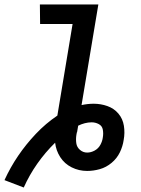

<svg xmlns="http://www.w3.org/2000/svg" viewBox="-35 -755 631 857"><path d="M71 82Q96 26 131.5 -24.5Q167 -75 211 -118Q215 -83 234 -53.5Q253 -24 285 -8Q317 8 354 8Q382 8 410.5 0Q439 -8 463 -28Q487 -48 500 -75Q513 -102 517 -130Q523 -162 518 -193.5Q513 -225 493.5 -248Q474 -271 444.5 -281.5Q415 -292 383 -292Q357 -292 329 -286L404 -735H143L144 -648H289L221 -239Q169 -204 125 -157.5Q81 -111 46 -59.5Q11 -8 -15 49ZM354 -74Q336 -74 322 -86Q308 -98 305.5 -116Q303 -134 306 -153Q307 -157 308 -164L309 -165Q310 -172 311.5 -179.5Q313 -187 314 -194Q328 -201 343.5 -205Q359 -209 374 -209Q391 -209 406 -201Q421 -193 424 -176Q427 -159 424 -142Q424 -142 424 -142Q424 -142 424 -142Q424 -142 424 -142Q424 -142 424 -142Q422 -125 413 -108.5Q404 -92 387.5 -83Q371 -74 354 -74Z"/></svg>

Font: Iosevka Sparkle Medium
Style: Italic
Weight: 500
Italic angle: -9°
Designer: Belleve Invis
Foundry: Belleve Invis
Version: Version 4.5.0; ttfautohint (v1.8.3)